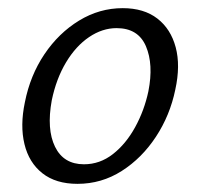

<svg xmlns="http://www.w3.org/2000/svg" viewBox="-20 -443 491 471"><path d="M170 8Q117 8 84 -18Q51 -44 40 -89.5Q29 -135 41 -192Q54 -258 89 -310Q124 -362 174 -392.5Q224 -423 281 -423Q333 -423 366 -397.5Q399 -372 411 -327Q423 -282 410 -223Q397 -160 362.5 -107.5Q328 -55 278.5 -23.5Q229 8 170 8ZM186 -40Q225 -40 257 -65Q289 -90 311.5 -131Q334 -172 344 -219Q357 -285 338 -329.5Q319 -374 266 -374Q231 -374 198.5 -352Q166 -330 142 -290Q118 -250 107 -197Q94 -126 115 -83Q136 -40 186 -40Z"/></svg>

Font: Ysabeau Infant
Style: Italic
Weight: 400
Italic angle: -12°
Designer: Christian Thalmann (Catharsis Fonts)
Version: Version 2.001;gftools[0.9.30]; featfreeze: ss01,ss02,lnum